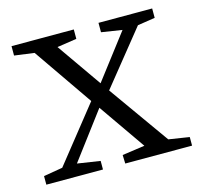

<svg xmlns="http://www.w3.org/2000/svg" viewBox="-81 -603 727 691"><g transform="rotate(-15 282.0 -257.0)"><path d="M476 -44 316 -269 477 -469 542 -479V-514H342V-479L419 -467L293 -302L177 -468L250 -479V-514H18V-479L92 -469L244 -249L81 -44L10 -32V0H221V-32L136 -45L266 -218L387 -44L303 -32L304 0H553V-32Z"/></g></svg>

Font: Source Han Serif
Style: Regular
Weight: 400
Designer: Ryoko NISHIZUKA 西塚涼子 (kana & ideographs); Frank Grießhammer (Latin, Greek & Cyrillic); Wenlong ZHANG 张文龙 (bopomofo); San
Foundry: Adobe Systems Incorporated
Version: Version 1.001;PS 1.001;hotconv 16.6.54;makeotf.lib2.5.65590